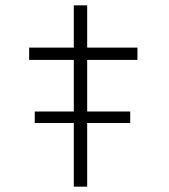

<svg xmlns="http://www.w3.org/2000/svg" viewBox="-20 -698 633 718"><path d="M110 -238V-281H467V-238ZM256 0V-678H306V0ZM89 -474V-520H494V-474Z"/></svg>

Font: Lexend Mega ExtraLight
Style: Regular
Weight: 250
Version: Version 1.007